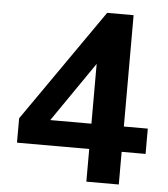

<svg xmlns="http://www.w3.org/2000/svg" viewBox="-52 -766 710 812"><g transform="rotate(5 303.0 -359.5)"><path d="M344.7 0V-138.7H38.1V-242.2L370.1 -718.8H482.4V-246.1H584V-138.7H482.4V0ZM169.9 -246.1H344.7V-500Z"/></g></svg>

Font: Min Sans Bold
Style: Regular
Weight: 700
Designer: Jinseong-Kim, NotoSansCJK, Nunito
Foundry: Jinseong-Kim
Version: Version 1.400;Glyphs 3.1.2 (3151)